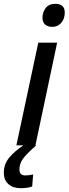

<svg xmlns="http://www.w3.org/2000/svg" viewBox="-71 -763 360 1008"><path d="M204 -622Q180 -622 166 -634Q152 -646 152 -670Q152 -699 169 -721Q186 -743 219 -743Q269 -743 269 -697Q269 -664 250.5 -643Q232 -622 204 -622ZM15 0 130 -539H229L115 0ZM37 225Q-3 225 -27 203.5Q-51 182 -51 144Q-51 99 -23 65Q5 31 52 0H119Q84 30 57.5 60.5Q31 91 31 127Q31 158 62 158Q72 158 82.5 156.5Q93 155 103 153L98 216Q84 221 69 223Q54 225 37 225Z"/></svg>

Font: Noto Sans SemiCondensed Medium
Style: Italic
Weight: 500
Width: 4
Italic angle: -12°
Designer: Monotype Design Team
Foundry: Monotype Imaging Inc.
Version: Version 2.013; ttfautohint (v1.8.4.7-5d5b)